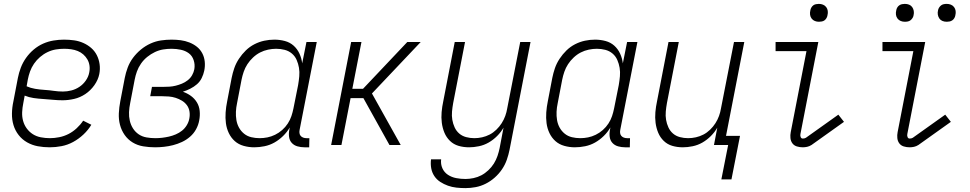

<svg xmlns="http://www.w3.org/2000/svg" viewBox="-20 -746 4990 988"><path d="M236 12Q204 12 174.5 6.5Q145 1 119.5 -13.5Q94 -28 76 -51Q58 -74 49.5 -102Q41 -130 41.5 -161.5Q42 -193 49 -225L72 -345Q77 -371 87 -397.5Q97 -424 114 -448Q131 -472 153.5 -491Q176 -510 202 -521.5Q228 -533 255.5 -537.5Q283 -542 309 -542Q336 -542 361 -538.5Q386 -535 408.5 -525Q431 -515 449 -499.5Q467 -484 478 -462.5Q489 -441 492.5 -416Q496 -391 491 -365Q485 -335 465.5 -307.5Q446 -280 419 -262Q392 -244 361.5 -237Q331 -230 302 -230Q277 -230 252.5 -232.5Q228 -235 202.5 -236.5Q177 -238 153 -241.5Q129 -245 107 -254L100 -216Q95 -192 94 -168.5Q93 -145 99 -123.5Q105 -102 118 -84.5Q131 -67 149 -55.5Q167 -44 190 -39.5Q213 -35 237 -35Q260 -35 285 -40Q310 -45 332.5 -56.5Q355 -68 374.5 -86Q394 -104 408 -125L450 -104Q434 -77 409.5 -54Q385 -31 356.5 -15.5Q328 0 297 6Q266 12 236 12ZM304 -275Q325 -275 347 -280.5Q369 -286 388.5 -299Q408 -312 421.5 -331.5Q435 -351 439 -372Q443 -391 440.5 -408.5Q438 -426 429.5 -440.5Q421 -455 408.5 -466Q396 -477 380 -483.5Q364 -490 346 -492.5Q328 -495 310 -495Q289 -495 267.5 -491.5Q246 -488 225 -478Q204 -468 186 -452.5Q168 -437 155 -418Q142 -399 134.5 -378Q127 -357 123 -336L117 -302Q137 -293 160.5 -289Q184 -285 208.5 -283.5Q233 -282 256.5 -278.5Q280 -275 304 -275Z M778 12Q747 12 717 7Q687 2 662.5 -13Q638 -28 621.5 -51.5Q605 -75 597.5 -103.5Q590 -132 591.5 -163Q593 -194 599 -225L622 -345Q627 -371 637 -398Q647 -425 664.5 -448.5Q682 -472 705 -491Q728 -510 754.5 -522Q781 -534 808.5 -538Q836 -542 863 -542Q887 -542 910 -539Q933 -536 954.5 -527.5Q976 -519 993 -505.5Q1010 -492 1020.5 -472.5Q1031 -453 1033.5 -429.5Q1036 -406 1031 -382Q1027 -363 1018 -344.5Q1009 -326 993.5 -312.5Q978 -299 959 -289.5Q940 -280 921 -274Q944 -266 962.5 -252.5Q981 -239 993 -219.5Q1005 -200 1007.5 -175.5Q1010 -151 1005 -126Q1001 -103 989 -81Q977 -59 958 -42.5Q939 -26 916.5 -15.5Q894 -5 870.5 1Q847 7 823.5 9.5Q800 12 778 12ZM779 -35Q797 -35 814 -37Q831 -39 849 -43Q867 -47 884.5 -54.5Q902 -62 916.5 -73.5Q931 -85 941 -101.5Q951 -118 954 -135Q958 -154 955 -172.5Q952 -191 941.5 -205Q931 -219 916 -228Q901 -237 884 -242.5Q867 -248 848.5 -249.5Q830 -251 811 -251H753L762 -299H820Q836 -299 852 -300Q868 -301 884 -305Q900 -309 916 -315.5Q932 -322 946 -333Q960 -344 968.5 -359Q977 -374 980 -390Q984 -414 976.5 -436.5Q969 -459 951.5 -472Q934 -485 910.5 -490Q887 -495 863 -495Q841 -495 819.5 -491.5Q798 -488 777 -478Q756 -468 737.5 -453Q719 -438 705.5 -418.5Q692 -399 684.5 -378Q677 -357 673 -336L650 -216Q645 -192 644 -169Q643 -146 648 -124.5Q653 -103 664.5 -85Q676 -67 693.5 -55Q711 -43 733.5 -39Q756 -35 779 -35Z M1288 12Q1260 12 1233.5 4.5Q1207 -3 1188 -20Q1169 -37 1157.5 -61Q1146 -85 1142.5 -112Q1139 -139 1141 -167.5Q1143 -196 1149 -225L1172 -345Q1177 -370 1185.5 -395Q1194 -420 1209.5 -443.5Q1225 -467 1245 -486.5Q1265 -506 1289.5 -518.5Q1314 -531 1340 -536.5Q1366 -542 1392 -542Q1420 -542 1446 -535Q1472 -528 1491 -511Q1510 -494 1521 -470Q1532 -446 1535 -420L1557 -530H1610L1522 -79Q1520 -70 1521 -61.5Q1522 -53 1527 -47Q1532 -41 1540 -38Q1548 -35 1557 -35H1572L1571 12H1547Q1528 12 1510.5 7Q1493 2 1481.5 -10.5Q1470 -23 1467.5 -41.5Q1465 -60 1469 -79L1471 -90Q1457 -66 1436.5 -46Q1416 -26 1392 -12.5Q1368 1 1341 6.5Q1314 12 1288 12ZM1316 -35Q1336 -35 1356 -39Q1376 -43 1395.5 -52.5Q1415 -62 1432 -77Q1449 -92 1461 -110.5Q1473 -129 1479.5 -148.5Q1486 -168 1490 -188L1514 -308Q1518 -331 1520 -353.5Q1522 -376 1518.5 -397Q1515 -418 1506.5 -437.5Q1498 -457 1482 -470.5Q1466 -484 1445 -489.5Q1424 -495 1401 -495Q1381 -495 1359.5 -490.5Q1338 -486 1318.5 -476Q1299 -466 1282 -450Q1265 -434 1253 -415.5Q1241 -397 1234 -376.5Q1227 -356 1223 -336L1200 -216Q1195 -193 1194 -171Q1193 -149 1196.5 -128Q1200 -107 1210 -89Q1220 -71 1236 -58Q1252 -45 1273 -40Q1294 -35 1316 -35Z M1984 0 1850 -241H1784L1737 0H1684L1787 -530H1840L1793 -289H1848L2076 -530H2145L1894 -265L2042 0Z M2375 222Q2352 222 2329 219.5Q2306 217 2285 209.5Q2264 202 2245.5 190Q2227 178 2215 160Q2203 142 2199 120Q2195 98 2198 74H2250Q2247 99 2256.5 120Q2266 141 2285 153.5Q2304 166 2327.5 170.5Q2351 175 2375 175Q2395 175 2416.5 170.5Q2438 166 2457 156Q2476 146 2493 130Q2510 114 2521.5 95.5Q2533 77 2540 56.5Q2547 36 2551 16L2571 -89Q2558 -66 2538 -46Q2518 -26 2494.5 -12.5Q2471 1 2444.5 6.5Q2418 12 2394 12Q2365 12 2339.5 4.5Q2314 -3 2295.5 -21Q2277 -39 2267 -63Q2257 -87 2253.5 -114Q2250 -141 2252.5 -169Q2255 -197 2261 -225L2320 -530H2373L2312 -216Q2308 -194 2306 -172Q2304 -150 2307.5 -129.5Q2311 -109 2319.5 -90.5Q2328 -72 2343 -59Q2358 -46 2378.5 -40.5Q2399 -35 2421 -35Q2441 -35 2461 -39.5Q2481 -44 2499.5 -53.5Q2518 -63 2534 -78.5Q2550 -94 2561.5 -112Q2573 -130 2580 -149.5Q2587 -169 2590 -188L2657 -530H2710L2602 25Q2597 50 2588 76Q2579 102 2563 125.5Q2547 149 2525.5 168Q2504 187 2479 199.5Q2454 212 2427.5 217Q2401 222 2375 222Z M2938 12Q2910 12 2883.5 4.5Q2857 -3 2838 -20Q2819 -37 2807.5 -61Q2796 -85 2792.5 -112Q2789 -139 2791 -167.5Q2793 -196 2799 -225L2822 -345Q2827 -370 2835.5 -395Q2844 -420 2859.5 -443.5Q2875 -467 2895 -486.5Q2915 -506 2939.5 -518.5Q2964 -531 2990 -536.5Q3016 -542 3042 -542Q3070 -542 3096 -535Q3122 -528 3141 -511Q3160 -494 3171 -470Q3182 -446 3185 -420L3207 -530H3260L3172 -79Q3170 -70 3171 -61.5Q3172 -53 3177 -47Q3182 -41 3190 -38Q3198 -35 3207 -35H3222L3221 12H3197Q3178 12 3160.5 7Q3143 2 3131.5 -10.5Q3120 -23 3117.5 -41.5Q3115 -60 3119 -79L3121 -90Q3107 -66 3086.5 -46Q3066 -26 3042 -12.5Q3018 1 2991 6.5Q2964 12 2938 12ZM2966 -35Q2986 -35 3006 -39Q3026 -43 3045.5 -52.5Q3065 -62 3082 -77Q3099 -92 3111 -110.5Q3123 -129 3129.5 -148.5Q3136 -168 3140 -188L3164 -308Q3168 -331 3170 -353.5Q3172 -376 3168.5 -397Q3165 -418 3156.5 -437.5Q3148 -457 3132 -470.5Q3116 -484 3095 -489.5Q3074 -495 3051 -495Q3031 -495 3009.5 -490.5Q2988 -486 2968.5 -476Q2949 -466 2932 -450Q2915 -434 2903 -415.5Q2891 -397 2884 -376.5Q2877 -356 2873 -336L2850 -216Q2845 -193 2844 -171Q2843 -149 2846.5 -128Q2850 -107 2860 -89Q2870 -71 2886 -58Q2902 -45 2923 -40Q2944 -35 2966 -35Z M3692 177 3727 0H3654L3671 -89Q3658 -66 3638 -46Q3618 -26 3594.5 -12.5Q3571 1 3544.5 6.5Q3518 12 3494 12Q3465 12 3439.5 4.5Q3414 -3 3395.5 -21Q3377 -39 3367 -63Q3357 -87 3353.5 -114Q3350 -141 3352.5 -169Q3355 -197 3361 -225L3420 -530H3473L3412 -216Q3408 -194 3406 -172Q3404 -150 3407.5 -129.5Q3411 -109 3419.5 -90.5Q3428 -72 3443 -59Q3458 -46 3478.5 -40.5Q3499 -35 3521 -35Q3541 -35 3561 -39.5Q3581 -44 3599.5 -53.5Q3618 -63 3634 -78.5Q3650 -94 3661.5 -112Q3673 -130 3680 -149.5Q3687 -169 3690 -188L3757 -530H3810L3716 -47H3788L3744 177Z M4111 12Q4095 12 4080.5 7.5Q4066 3 4057.5 -8.5Q4049 -20 4047.5 -35.5Q4046 -51 4049 -66L4130 -483H3971V-530H4191L4099 -57Q4097 -49 4100 -41Q4103 -33 4111 -33Q4115 -33 4119.5 -34Q4124 -35 4127 -37L4294 -156L4323 -119L4156 0Q4145 7 4133.5 9.5Q4122 12 4111 12ZM4194 -634Q4183 -634 4173 -638Q4163 -642 4156.5 -650.5Q4150 -659 4148.5 -670Q4147 -681 4150 -693Q4151 -700 4155 -707Q4159 -714 4165 -718.5Q4171 -723 4179 -724.5Q4187 -726 4194 -726Q4205 -726 4215 -722Q4225 -718 4231.5 -709.5Q4238 -701 4239.5 -690Q4241 -679 4238 -667Q4237 -660 4233 -653Q4229 -646 4223 -641.5Q4217 -637 4209 -635.5Q4201 -634 4194 -634Z M4661 12Q4645 12 4630.5 7.5Q4616 3 4607.5 -8.5Q4599 -20 4597.5 -35.5Q4596 -51 4599 -66L4680 -483H4521V-530H4741L4649 -57Q4647 -49 4650 -41Q4653 -33 4661 -33Q4665 -33 4669.5 -34Q4674 -35 4677 -37L4844 -156L4873 -119L4706 0Q4695 7 4683.5 9.5Q4672 12 4661 12Z M4852 -634Q4840 -634 4830 -638Q4820 -642 4814 -650.5Q4808 -659 4806 -670Q4804 -681 4807 -693Q4808 -700 4812.5 -707Q4817 -714 4823 -718.5Q4829 -723 4836.5 -724.5Q4844 -726 4852 -726Q4863 -726 4873 -722Q4883 -718 4889.5 -709.5Q4896 -701 4897.5 -690Q4899 -679 4896 -667Q4895 -660 4891 -653Q4887 -646 4880.5 -641.5Q4874 -637 4866.5 -635.5Q4859 -634 4852 -634ZM4636 -634Q4625 -634 4615 -638Q4605 -642 4598.5 -650.5Q4592 -659 4590.5 -670Q4589 -681 4592 -693Q4593 -700 4597 -707Q4601 -714 4607.5 -718.5Q4614 -723 4621.5 -724.5Q4629 -726 4636 -726Q4648 -726 4658 -722Q4668 -718 4674 -709.5Q4680 -701 4682 -690Q4684 -679 4681 -667Q4680 -660 4675.5 -653Q4671 -646 4665 -641.5Q4659 -637 4651.5 -635.5Q4644 -634 4636 -634Z"/></svg>

Font: Lode Dark Term
Style: Italic
Weight: 400
Italic angle: -11°
Monospace: yes
Designer: Belleve Invis
Foundry: Belleve Invis
Version: Version 29.2.0